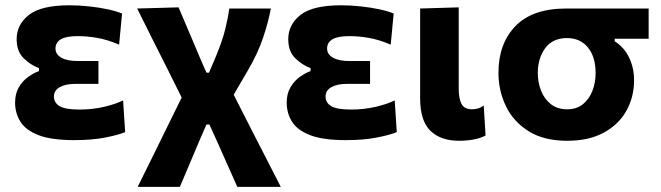

<svg xmlns="http://www.w3.org/2000/svg" viewBox="-20 -532 2560 744"><path d="M268 11Q178.5 11 128.8 -8.5Q79 -28 58.8 -61Q38.5 -94 38.5 -134Q38.5 -169.5 53.2 -194.2Q68 -219 89.5 -234.2Q111 -249.5 131 -256.5V-268Q99.5 -279.5 72 -306Q44.5 -332.5 44.5 -380.5Q44.5 -436.5 91.8 -474Q139 -511.5 249.5 -511.5Q287 -511.5 326 -507.2Q365 -503 398.5 -495.8Q432 -488.5 453 -479.5L441.5 -359Q397.5 -378 357.5 -385Q317.5 -392 282 -392Q235.5 -392 215.2 -379.5Q195 -367 195 -344Q195 -321.5 217.8 -308.5Q240.5 -295.5 281.5 -295.5H361.5V-207H272Q234 -207 211.5 -194.2Q189 -181.5 189 -157.5Q189 -134 210.8 -120.8Q232.5 -107.5 288.5 -107.5Q338.5 -107.5 384 -118.2Q429.5 -129 457 -143L465 -20Q438.5 -9 387.5 1Q336.5 11 268 11Z M513.5 192Q535 148.5 566.5 85Q597.5 21.5 635 -54.5L684 -154L632.5 -257.5Q602.5 -316.5 571.8 -378Q541 -439.5 511.5 -499L672 -503.5Q684 -475 700 -437.5Q716 -399.5 731.5 -363.5Q746.5 -327.5 756.5 -304L780 -250.5H790L816.5 -313Q842 -374.5 853 -419.5Q864 -464.5 868.5 -499H1029.5Q1020.5 -449 999.8 -386.8Q979 -324.5 939 -256.5L885.5 -165L958.5 -21.5Q983.5 27 1002.2 63.5Q1021 100 1036.5 130.5Q1052 161 1068 192H899.5Q882.5 154 865.8 116.2Q849 78.5 831.5 39L791.5 -49.5H780L754 10Q728.5 70 709.8 114.8Q691 159.5 677 192Z M1320.5 11Q1231 11 1181.2 -8.5Q1131.5 -28 1111.2 -61Q1091 -94 1091 -134Q1091 -169.5 1105.8 -194.2Q1120.5 -219 1142 -234.2Q1163.5 -249.5 1183.5 -256.5V-268Q1152 -279.5 1124.5 -306Q1097 -332.5 1097 -380.5Q1097 -436.5 1144.2 -474Q1191.5 -511.5 1302 -511.5Q1339.5 -511.5 1378.5 -507.2Q1417.5 -503 1451 -495.8Q1484.5 -488.5 1505.5 -479.5L1494 -359Q1450 -378 1410 -385Q1370 -392 1334.5 -392Q1288 -392 1267.8 -379.5Q1247.5 -367 1247.5 -344Q1247.5 -321.5 1270.2 -308.5Q1293 -295.5 1334 -295.5H1414V-207H1324.5Q1286.5 -207 1264 -194.2Q1241.5 -181.5 1241.5 -157.5Q1241.5 -134 1263.2 -120.8Q1285 -107.5 1341 -107.5Q1391 -107.5 1436.5 -118.2Q1482 -129 1509.5 -143L1517.5 -20Q1491 -9 1440 1Q1389 11 1320.5 11Z M1759 13.5Q1688 13.5 1648 -25Q1608 -63.5 1608 -151.5V-499L1757.5 -503.5V-188Q1757.5 -151 1768.2 -129.8Q1779 -108.5 1809 -108.5Q1820 -108.5 1830.8 -111.2Q1841.5 -114 1854.5 -123L1861.5 -7Q1845 2.5 1817.8 8Q1790.5 13.5 1759 13.5Z M2178 13.5Q2087.5 13.5 2028.5 -23.5Q1969.5 -60.5 1940.5 -120.5Q1911.5 -180.5 1911.5 -250Q1911.5 -362.5 1977.2 -430.8Q2043 -499 2174.5 -499H2493.5V-382H2362V-372Q2399.5 -348 2418.2 -308.2Q2437 -268.5 2437 -221.5Q2437 -155.5 2407 -102.2Q2377 -49 2319.2 -17.8Q2261.5 13.5 2178 13.5ZM2177.5 -108.5Q2215 -108.5 2239.2 -128.5Q2263.5 -148.5 2275.8 -180.5Q2288 -212.5 2288 -249Q2288 -311.5 2258.2 -348Q2228.5 -384.5 2177 -384.5Q2122 -384.5 2093 -345.8Q2064 -307 2064 -248.5Q2064 -212 2076.8 -180Q2089.5 -148 2114.8 -128.2Q2140 -108.5 2177.5 -108.5Z"/></svg>

Font: Heraclito
Style: Bold
Weight: 700
Designer: Kostas Bartsokas (font) & Cristiano Sobral (main changes)
Foundry: Kostas Bartsokas (font) & Cristiano Sobral (main changes)
Version: Version 1.00;July 8, 2020;FontCreator 13.0.0.2655 64-bit